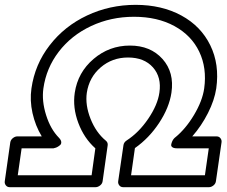

<svg xmlns="http://www.w3.org/2000/svg" viewBox="-58 -756 945 801"><path d="M-38.1 0 -15.1 -162.1Q-13.2 -172.9 -4.2 -179.9Q4.9 -187 14.2 -187H116.2Q89.4 -231.4 77.6 -284.2Q65.9 -336.9 73.2 -387.2Q87.4 -487.3 149.2 -567.1Q210.9 -647 305.2 -691.4Q399.4 -735.8 507.8 -735.8Q616.7 -735.8 698.5 -691.4Q780.3 -647 819.3 -567.1Q858.4 -487.3 844.2 -387.2Q836.9 -338.4 809.8 -284.7Q782.7 -231 744.1 -187H845.2Q856 -187 861.8 -179.2Q867.7 -171.4 866.2 -162.1L842.8 0Q841.3 10.7 832.3 17.8Q823.2 24.9 814 24.9H456.1Q445.3 24.9 439.5 17.1Q433.6 9.3 435.1 0L457 -149.9Q458.5 -162.1 470.2 -169.9Q521.5 -203.1 560.5 -260.7Q599.6 -318.4 606.9 -369.1Q616.7 -433.6 580.1 -474.9Q543.5 -516.1 476.1 -516.1Q410.2 -516.1 362.1 -474.9Q314 -433.6 304.2 -369.1Q296.9 -318.4 319.6 -260.7Q342.3 -203.1 383.8 -168.9Q393.1 -161.1 391.1 -148.9L370.1 0Q368.7 10.7 359.4 17.8Q350.1 24.9 340.8 24.9H-17.1Q-27.8 24.9 -33.7 17.1Q-39.6 9.3 -38.1 0ZM16.1 -24.9H324.2L339.8 -137.2Q293 -178.7 268.8 -242.9Q244.6 -307.1 253.9 -369.1Q266.6 -454.1 332.3 -510Q397.9 -565.9 483.9 -565.9Q569.8 -565.9 619.9 -510Q669.9 -454.1 657.2 -369.1Q647.9 -307.1 606 -243.4Q564 -179.7 504.9 -138.2L488.8 -24.9H796.9L813 -137.2H681.2Q667.5 -137.2 661.4 -141.6Q655.3 -146 656.2 -152.3Q657.2 -158.7 659.9 -165Q662.6 -171.4 666 -175.8L669.9 -180.2Q715.8 -216.8 751.2 -276.1Q786.6 -335.4 793.9 -387.2Q805.7 -472.2 773.2 -540.3Q740.7 -608.4 669.7 -647.2Q598.6 -686 501 -686Q404.3 -686 321.8 -647.2Q239.3 -608.4 187 -540Q134.8 -471.7 123 -387.2Q115.7 -335 134.3 -275.9Q152.8 -216.8 188 -181.2Q196.8 -171.9 197.5 -163.8Q198.2 -155.8 193.1 -151.1Q188 -146.5 181.9 -143.1Q175.8 -139.6 170.4 -138.7L165 -137.2H32.2Z"/></svg>

Font: Trueno ExtraBold Outline
Style: Italic
Weight: 800
Width: 6
Designer: Julieta Ulanovsky
Foundry: Julieta Ulanovsky
Version: Version 3.001b | FøM Fix